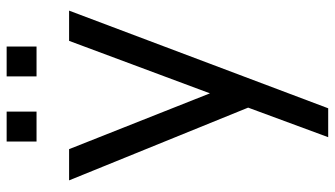

<svg xmlns="http://www.w3.org/2000/svg" viewBox="-235 -533 1008 578"><g transform="rotate(-90 269.0 -244.0)"><path d="M222 -728V-638H132V-728ZM418 -728V-638H328V-728ZM435 -540H526L232 240H145L234 -1L15 -540H109L277 -116Z"/></g></svg>

Font: Manrope Medium
Style: Medium
Weight: 500
Designer: Mikhail Sharanda
Foundry: Mikhail Sharanda
Version: Version 4.000;hotconv 1.0.109;makeotfexe 2.5.65596